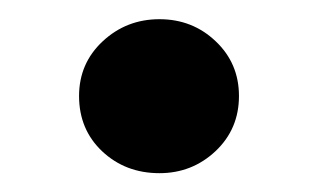

<svg xmlns="http://www.w3.org/2000/svg" viewBox="-20 -184 338 204"><path d="M64 -82Q64 -116.7 89.1 -140.1Q114.3 -163.6 149.4 -163.6Q184.6 -163.6 209.2 -140.1Q233.9 -116.7 233.9 -82Q233.9 -46.9 209 -23.4Q184.1 0 149.4 0Q113.3 0 88.6 -23.2Q64 -46.4 64 -82Z"/></svg>

Font: Vazirmatn UI NL
Style: Bold
Weight: 700
Designer: Saber Rastikerdar
Foundry: Saber Rastikerdar
Version: Version 33.003